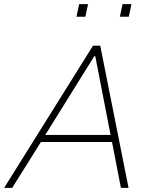

<svg xmlns="http://www.w3.org/2000/svg" viewBox="-37 -909 740 929"><path d="M-17 0 413 -688H448L585 0H548L505 -222H161L22 0ZM182 -256H498L424 -637H419ZM543 -828 556 -889H599L586 -828ZM333 -828 346 -889H389L376 -828Z"/></svg>

Font: Saira Thin
Style: Italic
Weight: 100
Italic angle: -12°
Designer: Hector Gatti with collaboration of the Omnibus-Type team
Foundry: Omnibus-Type
Version: Version 1.101